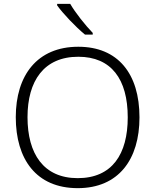

<svg xmlns="http://www.w3.org/2000/svg" viewBox="-20 -968 808 998"><path d="M345 -948H277V-940C306 -899 373 -828 422 -788H462V-797C424 -836 370 -904 345 -948ZM705 -358C705 -585 593 -725 387 -725C173 -725 62 -576 62 -359C62 -141 168 10 384 10C597 10 705 -140 705 -358ZM123 -359C123 -547 208 -673 387 -673C558 -673 644 -557 644 -358C644 -167 563 -42 384 -42C206 -42 123 -169 123 -359Z"/></svg>

Font: Noto Sans Bengali Light
Style: Regular
Weight: 300
Designer: Jelle Bosma - Monotype Design Team
Foundry: Monotype Imaging Inc.
Version: Version 2.003